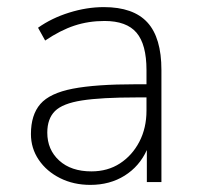

<svg xmlns="http://www.w3.org/2000/svg" viewBox="-20 -512 560 540"><path d="M234 8Q187 8 149 -11Q111 -30 89 -62.5Q67 -95 67 -135Q67 -189 93.5 -219.5Q120 -250 184.5 -262.5Q249 -275 362 -275H392V-315Q392 -387 364 -420Q336 -453 274 -453Q229 -453 189.5 -440Q150 -427 107 -398L87 -434Q125 -461 174.5 -476.5Q224 -492 272 -492Q355 -492 394.5 -449Q434 -406 434 -315V0H393V-90Q372 -44 330.5 -18Q289 8 234 8ZM237 -30Q283 -30 317.5 -52.5Q352 -75 372 -113.5Q392 -152 392 -201V-238H364Q265 -238 210.5 -229.5Q156 -221 134.5 -199.5Q113 -178 113 -139Q113 -91 146.5 -60.5Q180 -30 237 -30Z"/></svg>

Font: Nunito Sans ExtraLight
Style: Regular
Weight: 200
Designer: Vernon Adams
Foundry: Vernon Adams
Version: Version 3.006; ttfautohint (v1.8.3)